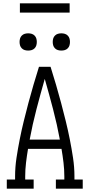

<svg xmlns="http://www.w3.org/2000/svg" viewBox="-20 -1138 540 1158"><path d="M21 0V-55H71V-74Q71 -130 79.5 -186Q88 -242 99 -297.5Q110 -353 123.5 -408Q137 -463 151.5 -517.5Q166 -572 182 -626.5Q198 -681 215 -735H285Q302 -681 318 -626.5Q334 -572 348.5 -517.5Q363 -463 376.5 -408Q390 -353 401 -297.5Q412 -242 420.5 -186Q429 -130 429 -74V-55H479V0H317V-55H368V-74Q368 -115 363 -157Q358 -199 351 -240H149Q142 -199 137 -157Q132 -115 132 -74V-55H183V0ZM159 -296H341Q324 -388 300 -479.5Q276 -571 250 -662Q224 -571 200 -479.5Q176 -388 159 -296ZM350 -833Q339 -833 329 -836Q319 -839 311.5 -846.5Q304 -854 301 -864Q298 -874 298 -885Q298 -896 301 -906Q304 -916 311.5 -923.5Q319 -931 329 -934Q339 -937 350 -937Q361 -937 371 -934Q381 -931 388.5 -923.5Q396 -916 399 -906Q402 -896 402 -885Q402 -874 399 -864Q396 -854 388.5 -846.5Q381 -839 371 -836Q361 -833 350 -833ZM150 -833Q139 -833 129 -836Q119 -839 111.5 -846.5Q104 -854 101 -864Q98 -874 98 -885Q98 -896 101 -906Q104 -916 111.5 -923.5Q119 -931 129 -934Q139 -937 150 -937Q161 -937 171 -934Q181 -931 188.5 -923.5Q196 -916 199 -906Q202 -896 202 -885Q202 -874 199 -864Q196 -854 188.5 -846.5Q181 -839 171 -836Q161 -833 150 -833ZM100 -1062V-1118H400V-1062Z"/></svg>

Font: Iosevka Curly Slab Light
Style: Regular
Weight: 300
Monospace: yes
Designer: Belleve Invis
Foundry: Belleve Invis
Version: Version 22.1.2; ttfautohint (v1.8.4)